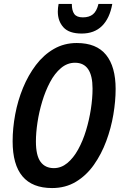

<svg xmlns="http://www.w3.org/2000/svg" viewBox="-20 -943 623 973"><path d="M244 10Q44 10 44 -227Q44 -293 57 -363Q70 -433 96.5 -497.5Q123 -562 162 -613.5Q201 -665 253 -695Q305 -725 369 -725Q469 -725 517.5 -665Q566 -605 566 -492Q566 -431 554.5 -362.5Q543 -294 518.5 -228Q494 -162 456 -108Q418 -54 365 -22Q312 10 244 10ZM253 -91Q290 -91 321 -116.5Q352 -142 376 -185.5Q400 -229 416 -282Q432 -335 440.5 -390Q449 -445 449 -494Q449 -625 360 -625Q321 -625 289 -598Q257 -571 233.5 -526.5Q210 -482 194 -429Q178 -376 170 -323Q162 -270 162 -226Q162 -155 185.5 -123Q209 -91 253 -91ZM394 -773Q330 -773 301.5 -804.5Q273 -836 273 -884Q273 -903 277 -923H344Q344 -889 356.5 -872Q369 -855 400 -855Q432 -855 451 -870.5Q470 -886 479 -923H549Q536 -850 497 -811.5Q458 -773 394 -773Z"/></svg>

Font: Noto Sans Condensed SemiBold
Style: Italic
Weight: 600
Width: 3
Italic angle: -12°
Designer: Monotype Design Team
Foundry: Monotype Imaging Inc.
Version: Version 2.013; ttfautohint (v1.8.4.7-5d5b)